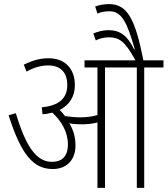

<svg xmlns="http://www.w3.org/2000/svg" viewBox="-20 -916 817 936"><path d="M348 -208C348 -248 337 -284 318 -315C335 -311 357 -310 377 -310C402 -310 429 -312 455 -319V0H492V-587H647V0H683V-587H777V-622H679C639 -825 600 -896 512 -896C483 -896 462 -891 444 -884L455 -850C471 -857 491 -861 514 -861C574 -861 600 -805 637 -676L634 -675C602 -741 567 -769 508 -769C481 -769 458 -762 435 -753L447 -719C467 -729 488 -734 510 -734C558 -734 588 -719 640 -622H392V-587H455V-355C427 -347 400 -344 371 -344C348 -344 323 -346 297 -350C289 -361 280 -371 271 -380C318 -404 345 -445 345 -501C345 -582 296 -632 217 -632C172 -632 136 -620 96 -601L109 -567C146 -587 179 -597 215 -597C276 -597 308 -562 308 -501C308 -439 270 -401 184 -393L187 -359C205 -360 220 -363 235 -367C278 -327 311 -275 311 -212C311 -152 280 -127 234 -127C157 -127 107 -200 57 -364L22 -354C84 -160 143 -92 238 -92C296 -92 348 -127 348 -208Z"/></svg>

Font: Noto Sans Condensed ExtraLight
Style: Regular
Weight: 200
Width: 3
Designer: Monotype Design Team
Foundry: Monotype Imaging Inc.
Version: Version 2.013